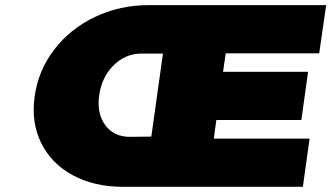

<svg xmlns="http://www.w3.org/2000/svg" viewBox="-20 -721 1279 741"><path d="M113.8 -349.1Q127.4 -448.7 189 -529.3Q250.5 -609.9 346.4 -655.5Q442.4 -701.2 553.2 -701.2H1238.8L1211.9 -515.1H851.1L840.8 -443.8H1168.9L1143.1 -257.8H814.9L805.2 -186H1174.8L1148.9 0H454.1Q343.8 0 261 -44.7Q178.2 -89.4 138.9 -169.2Q99.6 -249 113.8 -349.1ZM362.8 -353Q353 -283.2 386.2 -238Q419.4 -192.9 481 -192.9L564 -193.8L608.9 -514.2H525.9Q464.4 -514.2 418.5 -469Q372.6 -423.8 362.8 -353Z"/></svg>

Font: Trueno UltraBlack
Style: Italic
Weight: 950
Designer: Julieta Ulanovsky
Foundry: Julieta Ulanovsky
Version: Version 3.001b | FøM Fix